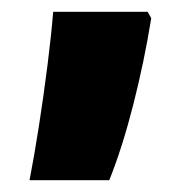

<svg xmlns="http://www.w3.org/2000/svg" viewBox="-20 -166 324 325"><path d="M236 -135Q224 -61 205.5 11.5Q187 84 165 139H30Q38 98 46 46.5Q54 -5 60.5 -56.5Q67 -108 70 -146H230Z"/></svg>

Font: Noto Sans Lao Condensed Black
Style: Regular
Weight: 900
Width: 3
Designer: Monotype Design Team
Foundry: Monotype Imaging Inc.
Version: Version 2.003; ttfautohint (v1.8.4.7-5d5b)